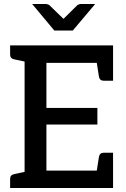

<svg xmlns="http://www.w3.org/2000/svg" viewBox="-20 -948 633 968"><path d="M104 0V-719H550V-631H214V-404H471V-320H214V-88H550V0ZM464 -63 479 -158Q481 -168 487 -173Q493 -178 503 -178H550V-88ZM464 -656 550 -631V-541H503Q493 -541 487 -546Q481 -551 479 -561ZM132 -719 121 -634 51 -649Q41 -651 36 -657Q31 -663 31 -673V-719ZM31 0V-46Q31 -56 36 -62Q41 -68 51 -70L120 -85L132 0ZM460 -928 347 -794H254L142 -928H208Q221 -928 230 -921L300 -853L369 -921Q372 -924 378 -926Q384 -928 391 -928Z"/></svg>

Font: Aleo Medium
Style: Regular
Weight: 500
Designer: Alessio Laiso
Foundry: Alessio Laiso
Version: Version 2.001;gftools[0.9.29]